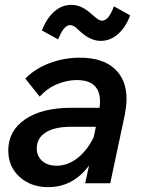

<svg xmlns="http://www.w3.org/2000/svg" viewBox="-20 -753 590 789"><path d="M330 0 346 -73Q280 16 178 16Q107 16 60.5 -26Q14 -68 14 -135Q14 -215 83 -262.5Q152 -310 273 -310H389Q397 -365 374 -394.5Q351 -424 296 -424Q256 -424 215.5 -407.5Q175 -391 143 -356L84 -430Q125 -472 185 -494Q245 -516 308 -516Q401 -516 450.5 -471Q500 -426 500 -346Q500 -332 498 -315Q496 -298 493 -282L433 0ZM213 -72Q258 -72 298 -103Q338 -134 365 -189L374 -232H271Q204 -232 167.5 -208.5Q131 -185 131 -143Q131 -112 153 -92Q175 -72 213 -72ZM273 -733Q296 -733 316.5 -723Q337 -713 360 -692Q377 -677 384.5 -672.5Q392 -668 399 -668Q427 -668 448 -727L515 -690Q496 -640 464.5 -612.5Q433 -585 394 -585Q351 -585 308 -625Q292 -641 284 -645.5Q276 -650 268 -650Q242 -650 219 -591L152 -628Q172 -678 203 -705.5Q234 -733 273 -733Z"/></svg>

Font: Wix Madefor Text SemiBold
Style: Italic
Weight: 600
Italic angle: -12°
Designer: Dalton Maag Ltd
Foundry: Dalton Maag Ltd
Version: Version 3.100